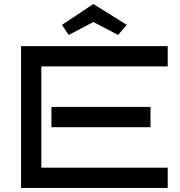

<svg xmlns="http://www.w3.org/2000/svg" viewBox="-20 -928 888 948"><path d="M808.1 0H84V-700.2H808.1V-600.1H184.1V-100.1H808.1ZM723.1 -299.8H233.9V-399.9H723.1ZM563 -755.4 440.9 -819.3 319.3 -755.4 286.1 -805.2 440.9 -908.2 606 -805.2Z"/></svg>

Font: Bruno Ace SC
Style: Regular
Weight: 400
Designer: Astigmatic (AOETI)
Foundry: Astigmatic (AOETI)
Version: Version 1.000